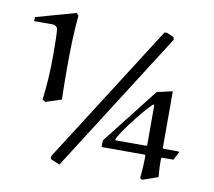

<svg xmlns="http://www.w3.org/2000/svg" viewBox="-79 -796 1000 896"><g transform="rotate(10 421.0 -348.0)"><path d="M25 -633V-652L214 -705L224 -694Q218 -633 216 -571Q214 -509 214 -447Q214 -410 214.5 -367Q215 -324 216 -295L142 -271L127 -279Q134 -332 137 -386Q140 -440 140 -493Q140 -523 139.5 -553Q139 -583 137 -613Q136 -621 129 -627Q122 -633 114 -633ZM645 -687 679 -672 681 -660 257 6 213 -13V-27L633 -686ZM719 -156 723 -151H795L797 -146L777 -109H723L719 -104Q719 -82 720 -60.5Q721 -39 723 -17L649 9L639 2Q645 -51 645 -105L641 -109H437V-140L645 -406L719 -423ZM641 -151 645 -154V-341L641 -347Q639 -347 619 -325.5Q599 -304 573 -271Q538 -227 521 -202Q504 -177 499 -166.5Q494 -156 493 -155L497 -151Z"/></g></svg>

Font: Aref Ruqaa Ink
Style: Bold
Weight: 700
Designer: Abdullah Aref
Version: Version 1.005